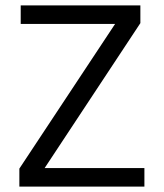

<svg xmlns="http://www.w3.org/2000/svg" viewBox="-20 -694 609 714"><path d="M517 0H52V-67L408 -605H57V-674H502V-608L146 -69H517Z"/></svg>

Font: Hind Madurai
Style: Regular
Weight: 400
Designer: Jyotish Sonowal
Foundry: Indian Type Foundry
Version: Version 0.702;PS 1.0;hotconv 1.0.81;makeotf.lib2.5.63406